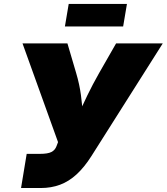

<svg xmlns="http://www.w3.org/2000/svg" viewBox="-20 -946 839 966"><path d="M85.9 0 114.3 -171.9H181.2Q220.2 -171.9 238.5 -181.2Q256.8 -190.4 264.2 -210.4L272 -231L93.3 -727.5H319.3L363.3 -578.1Q379.9 -522 387.2 -467.8Q394.5 -413.6 396.5 -366.7Q398.4 -319.8 399.4 -284.7H338.9Q354 -319.8 373.8 -366.2Q393.6 -412.6 419.7 -466.6Q445.8 -520.5 478.5 -578.1L564 -727.5H798.8L439 -159.2Q403.8 -104 365.2 -68.6Q326.7 -33.2 282.2 -16.6Q237.8 0 185.1 0ZM618.7 -926.3 599.6 -813H306.6L325.7 -926.3Z"/></svg>

Font: Inter 18pt Black
Style: Italic
Weight: 900
Italic angle: -9.3988°
Designer: Rasmus Andersson
Foundry: rsms
Version: Version 4.001;git-66647c0bb